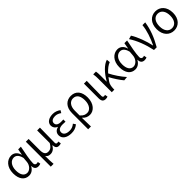

<svg xmlns="http://www.w3.org/2000/svg" viewBox="417 -2190 4024 4024"><g transform="rotate(-45 2429.0 -177.5)"><path d="M259 13C330 13 388 -25 430 -99H434C431 -23 473 13 535 13C566 13 587 6 601 -1L589 -63C578 -59 564 -55 551 -55C521 -55 498 -75 498 -112C498 -213 536 -396 565 -540H485L461 -407H458C429 -514 358 -554 289 -554C165 -554 53 -446 53 -260C53 -82 137 13 259 13ZM275 -56C188 -56 137 -131 137 -261C137 -408 215 -485 297 -485C348 -485 408 -459 438 -333L429 -230C423 -135 349 -56 275 -56Z M712 199H795C788 113 787 66 787 -44C814 1 850 11 897 11C957 11 1011 -22 1052 -94H1055C1060 -19 1086 13 1145 13C1173 13 1191 8 1206 1L1195 -62C1181 -57 1172 -55 1162 -55C1139 -55 1124 -68 1124 -97C1124 -234 1128 -391 1130 -540H1047V-167C994 -74 948 -58 898 -58C824 -58 794 -110 794 -207V-540H712Z M1517 13C1593 13 1648 -4 1713 -55L1677 -110C1625 -67 1580 -53 1525 -53C1431 -53 1373 -91 1373 -155C1373 -218 1421 -252 1514 -252C1541 -252 1565 -251 1597 -249V-314C1570 -312 1552 -312 1530 -312C1439 -312 1400 -348 1400 -400C1400 -459 1455 -488 1523 -488C1574 -488 1618 -470 1661 -439L1694 -494C1645 -531 1587 -554 1521 -554C1412 -554 1319 -506 1319 -409C1319 -358 1349 -309 1405 -288V-283C1344 -267 1292 -226 1292 -148C1292 -49 1383 13 1517 13Z M1820 199H1903C1901 101 1900 33 1897 -66C1948 -6 2004 13 2064 13C2177 13 2286 -94 2286 -278C2286 -448 2206 -554 2056 -554C1927 -554 1820 -463 1820 -279ZM2051 -56C2002 -56 1952 -68 1898 -133V-274C1898 -417 1971 -485 2052 -485C2158 -485 2203 -401 2203 -277C2203 -141 2135 -56 2051 -56Z M2530 13C2558 13 2576 8 2591 1L2579 -62C2567 -57 2557 -55 2547 -55C2525 -55 2510 -68 2510 -97C2510 -234 2514 -391 2517 -540H2434V-104C2434 -28 2462 13 2530 13Z M3081 9 3170 0C3087 -91 2997 -226 2944 -333C3012 -408 3075 -456 3135 -476L3128 -554C3014 -523 2890 -388 2804 -236H2799V-415C2799 -462 2797 -512 2790 -540H2709C2718 -493 2719 -438 2719 -395V0H2795V-28C2797 -97 2807 -154 2839 -198C2858 -225 2876 -250 2894 -273C2947 -173 3021 -60 3081 9Z M3407 13C3478 13 3536 -25 3578 -99H3582C3579 -23 3621 13 3683 13C3714 13 3735 6 3749 -1L3737 -63C3726 -59 3712 -55 3699 -55C3669 -55 3646 -75 3646 -112C3646 -213 3684 -396 3713 -540H3633L3609 -407H3606C3577 -514 3506 -554 3437 -554C3313 -554 3201 -446 3201 -260C3201 -82 3285 13 3407 13ZM3423 -56C3336 -56 3285 -131 3285 -261C3285 -408 3363 -485 3445 -485C3496 -485 3556 -459 3586 -333L3577 -230C3571 -135 3497 -56 3423 -56Z M3970 0H4051C4159 -189 4222 -352 4250 -540H4168C4155 -391 4094 -224 4027 -83H4022C3991 -234 3919 -434 3842 -554L3761 -532C3855 -393 3929 -197 3970 0Z M4562 13C4697 13 4805 -89 4805 -269C4805 -451 4697 -554 4562 -554C4426 -554 4318 -451 4318 -269C4318 -89 4426 13 4562 13ZM4562 -55C4461 -55 4402 -139 4402 -269C4402 -399 4461 -485 4562 -485C4662 -485 4721 -399 4721 -269C4721 -139 4662 -55 4562 -55Z"/></g></svg>

Font: ChiuKong Gothic MN Normal
Style: Regular
Weight: 350
Designer: Ryoko NISHIZUKA 西塚涼子 (kana, bopomofo & ideographs); Paul D. Hunt (Latin, Greek & Cyrillic); Sandoll Communications 산돌커뮤니
Foundry: Adobe
Version: Version 1.300